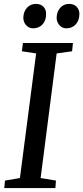

<svg xmlns="http://www.w3.org/2000/svg" viewBox="-20 -963 427 983"><path d="M2 0 5.5 -38.5 82 -51.5 165 -689.5 92 -700.5 97.5 -743H353.5L349 -700.5L270 -689.5L188 -51.5L266.5 -38.5L263.5 0ZM149 -818Q128 -818 113.5 -834.2Q99 -850.5 99.5 -874Q100.5 -904 118.5 -923.5Q136.5 -943 163.5 -943Q189 -943 203 -927.8Q217 -912.5 216 -890Q216 -858.5 197.8 -838.2Q179.5 -818 149 -818ZM319.5 -818Q298.5 -818 284 -834.2Q269.5 -850.5 270 -874Q271 -904 288.8 -923.5Q306.5 -943 333.5 -943Q359 -943 373 -927.8Q387 -912.5 386.5 -890Q386 -858.5 367.8 -838.2Q349.5 -818 319.5 -818Z"/></svg>

Font: Merriweather 24pt
Style: Italic
Weight: 400
Italic angle: -7.8°
Designer: Eben Sorkin
Foundry: Eben Sorkin
Version: Version 2.101